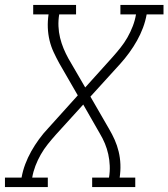

<svg xmlns="http://www.w3.org/2000/svg" viewBox="-35 -755 680 775"><path d="M-15 0V-38H52Q57 -66 67 -92.5Q77 -119 91 -144Q105 -169 122.5 -193Q140 -217 160 -238L279 -370L204 -500Q192 -522 181.5 -544.5Q171 -567 165 -592Q159 -617 158 -643.5Q157 -670 161 -697H99V-735H272V-697H204Q200 -673 201 -649Q202 -625 207.5 -602.5Q213 -580 221.5 -559.5Q230 -539 241 -519L309 -402L418 -523Q435 -542 451 -562Q467 -582 479.5 -604Q492 -626 501 -649.5Q510 -673 514 -697H451V-735H625V-697H557Q552 -669 542 -642.5Q532 -616 518 -591Q504 -566 486.5 -542Q469 -518 450 -497L330 -365L405 -235Q418 -213 428 -190.5Q438 -168 444 -143Q450 -118 451 -91.5Q452 -65 448 -38H511V0H337V-38H405Q409 -62 408 -86Q407 -110 402 -132.5Q397 -155 388.5 -175.5Q380 -196 368 -216L301 -333L191 -212Q174 -193 158 -173Q142 -153 129.5 -131Q117 -109 108 -85.5Q99 -62 95 -38H158V0Z"/></svg>

Font: Iosevka Curly Slab XLtExObl
Style: Regular
Weight: 200
Width: 7
Italic angle: -9°
Monospace: yes
Designer: Belleve Invis
Foundry: Belleve Invis
Version: Version 11.0.0; ttfautohint (v1.8.3)